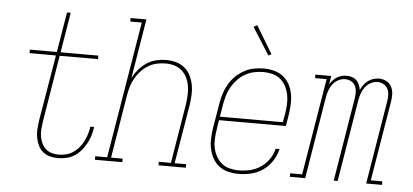

<svg xmlns="http://www.w3.org/2000/svg" viewBox="-51 -862 2102 978"><g transform="rotate(5 1000.0 -373.5)"><path d="M274 8Q252 8 232 2.5Q212 -3 196.5 -16Q181 -29 172.5 -47.5Q164 -66 160 -87Q156 -108 157.5 -129.5Q159 -151 162 -173L219 -512H84V-530H222L256 -735H275L241 -530H434V-512H238L182 -170Q179 -151 177.5 -132Q176 -113 179 -94.5Q182 -76 189.5 -60Q197 -44 210 -32Q223 -20 240.5 -15Q258 -10 277 -10Q295 -10 313.5 -14.5Q332 -19 348.5 -29.5Q365 -40 378 -55Q391 -70 400 -87Q409 -104 415 -122Q421 -140 424 -158Q424 -160 424.5 -162Q425 -164 425 -166H444Q444 -164 444 -162Q444 -160 443 -157Q440 -136 433 -116Q426 -96 415.5 -77Q405 -58 390 -41Q375 -24 356 -12.5Q337 -1 316 3.5Q295 8 274 8Z M463 0V-18H524L640 -717H581V-735H662L612 -432Q624 -455 642 -476Q660 -497 682.5 -511.5Q705 -526 730.5 -532Q756 -538 781 -538Q807 -538 832 -531Q857 -524 876 -508Q895 -492 906 -469Q917 -446 921.5 -421Q926 -396 924.5 -369.5Q923 -343 919 -317L869 -18H928V0H788V-18H850L900 -320Q903 -343 904.5 -367Q906 -391 902.5 -413.5Q899 -436 889.5 -456.5Q880 -477 863.5 -492Q847 -507 825 -513.5Q803 -520 779 -520Q757 -520 734 -515Q711 -510 690.5 -497.5Q670 -485 653.5 -467Q637 -449 625.5 -428.5Q614 -408 607.5 -386Q601 -364 597 -341L544 -18H603V0Z M1197 8Q1170 8 1144 1.5Q1118 -5 1098 -20.5Q1078 -36 1065.5 -58.5Q1053 -81 1047.5 -106Q1042 -131 1043 -158.5Q1044 -186 1048 -213L1070 -343Q1074 -368 1082 -393Q1090 -418 1103.5 -441Q1117 -464 1136.5 -483Q1156 -502 1179.5 -515Q1203 -528 1229 -533Q1255 -538 1280 -538Q1307 -538 1332.5 -531.5Q1358 -525 1378 -509.5Q1398 -494 1410.5 -471.5Q1423 -449 1428 -423.5Q1433 -398 1432 -371Q1431 -344 1427 -317L1417 -256H1075L1068 -210Q1064 -186 1062.5 -161.5Q1061 -137 1065.5 -114.5Q1070 -92 1081 -71.5Q1092 -51 1109.5 -36.5Q1127 -22 1150 -16Q1173 -10 1197 -10Q1226 -10 1254.5 -16.5Q1283 -23 1308.5 -40Q1334 -57 1351.5 -82.5Q1369 -108 1375 -136H1395Q1388 -104 1369 -75Q1350 -46 1322 -26.5Q1294 -7 1261.5 0.5Q1229 8 1197 8ZM1400 -274 1408 -320Q1412 -344 1413 -368.5Q1414 -393 1409.5 -415.5Q1405 -438 1394.5 -458.5Q1384 -479 1366.5 -493.5Q1349 -508 1326 -514Q1303 -520 1279 -520Q1256 -520 1232.5 -515Q1209 -510 1188 -498.5Q1167 -487 1149.5 -469Q1132 -451 1119.5 -430Q1107 -409 1100 -386Q1093 -363 1089 -340L1078 -274ZM1297 -606 1209 -745 1227 -755 1312 -614Z M1460 0V-18H1521L1603 -512H1544V-530H1625L1618 -487Q1625 -498 1634 -508Q1643 -518 1654.5 -525Q1666 -532 1678.5 -535Q1691 -538 1704 -538Q1718 -538 1731.5 -533.5Q1745 -529 1754.5 -519.5Q1764 -510 1769 -497.5Q1774 -485 1776 -471Q1782 -485 1791 -497.5Q1800 -510 1812.5 -519.5Q1825 -529 1840 -533.5Q1855 -538 1869 -538Q1890 -538 1907.5 -528.5Q1925 -519 1933.5 -501.5Q1942 -484 1942.5 -463Q1943 -442 1939 -422L1872 -18H1931V0H1850L1920 -425Q1923 -442 1922.5 -459Q1922 -476 1915 -490Q1908 -504 1894 -512Q1880 -520 1863 -520Q1845 -520 1828 -511Q1811 -502 1799.5 -486.5Q1788 -471 1782 -453.5Q1776 -436 1773 -418L1704 0H1684L1754 -425Q1757 -442 1756.5 -459Q1756 -476 1749.5 -490Q1743 -504 1728.5 -512Q1714 -520 1697 -520Q1679 -520 1662 -511Q1645 -502 1633.5 -486.5Q1622 -471 1616 -453.5Q1610 -436 1607 -418L1538 0Z"/></g></svg>

Font: Iosevka Slab Thin Oblique
Style: Regular
Weight: 100
Italic angle: -9°
Monospace: yes
Designer: Belleve Invis
Foundry: Belleve Invis
Version: Version 11.1.0; ttfautohint (v1.8.3)